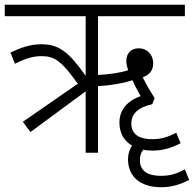

<svg xmlns="http://www.w3.org/2000/svg" viewBox="-20 -642 815 807"><path d="M108 -87 340 -258V0H392V-280C439 -282 500 -292 537 -305C544 -287 558 -261 571 -238C510 -216 482 -176 482 -127C482 -83 501 -50 535 -30C524 -13 518 6 518 27C518 100 569 145 658 145C701 145 739 133 775 114L757 70C717 91 692 97 655 97C606 97 568 80 568 31C568 14 572 0 582 -13C594 -10 608 -9 621 -9C665 -9 703 -21 739 -40L721 -84C681 -64 656 -57 619 -57C570 -57 532 -74 532 -123C532 -162 559 -191 620 -204L630 -230C613 -256 596 -284 580 -317C606 -327 624 -344 624 -376C624 -411 600 -439 562 -439C533 -439 511 -419 511 -387C511 -373 514 -360 519 -347C486 -336 438 -329 392 -327V-574H757V-622H0V-574H340V-323C268 -426 226 -456 154 -456C107 -456 68 -442 24 -421L43 -374C88 -397 119 -406 155 -406C210 -406 239 -385 307 -290L76 -130Z"/></svg>

Font: Noto Sans Devanagari UI SemiCondensed Light
Style: Regular
Weight: 300
Width: 4
Designer: Jelle Bosma - Monotype Design Team
Foundry: Monotype Imaging Inc.
Version: Version 2.004